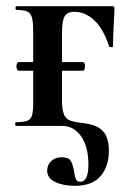

<svg xmlns="http://www.w3.org/2000/svg" viewBox="-20 -406 414 619"><path d="M132 144Q132 127 144.5 114Q157 101 179 101Q201 101 208 112.5Q215 124 219 148Q221 164 225 172Q229 180 239 180Q265 180 265 124Q265 67 241.5 33.5Q218 0 181 0H32Q29 0 29 -6Q29 -12 32 -12Q67 -12 77 -22.5Q87 -33 87 -69V-305Q87 -335 83 -349.5Q79 -364 67.5 -369Q56 -374 33 -374Q30 -374 30 -380Q30 -386 33 -386H340Q347 -386 348 -384.5Q349 -383 349 -377Q344 -277 344 -256Q344 -254 338.5 -254Q333 -254 332 -256Q313 -314 283.5 -341Q254 -368 220 -368Q197 -368 188.5 -353.5Q180 -339 180 -303V-81Q180 -50 187 -35.5Q194 -21 208.5 -16.5Q223 -12 255 -8Q294 -3 312.5 17.5Q331 38 331 80Q331 130 304.5 161.5Q278 193 221 193Q183 193 157.5 180.5Q132 168 132 144ZM33 -192Q33 -198 35 -202Q37 -206 41 -206H246Q254 -206 254 -192Q254 -178 246 -178H41Q37 -178 35 -182Q33 -186 33 -192Z"/></svg>

Font: Cormorant Garamond
Style: Bold
Weight: 700
Designer: Christian Thalmann (Catharsis Fonts)
Foundry: Catharsis Fonts
Version: Version 4.000